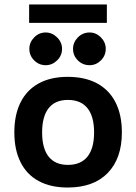

<svg xmlns="http://www.w3.org/2000/svg" viewBox="-20 -817 607 857"><path d="M282 -474Q360 -474 414 -444.5Q468 -415 496 -359.5Q524 -304 524 -226Q524 -110 461 -45Q398 20 282 20Q206 20 152.5 -9Q99 -38 71.5 -93.5Q44 -149 44 -226Q44 -304 71.5 -359.5Q99 -415 152.5 -444.5Q206 -474 282 -474ZM283 -371Q226 -371 197 -334Q168 -297 168 -226Q168 -155 197 -118Q226 -81 283 -81Q341 -81 370.5 -118Q400 -155 400 -226Q400 -297 370.5 -334Q341 -371 283 -371ZM380 -672Q409 -672 430.5 -650Q452 -628 452 -599Q452 -569 430.5 -547.5Q409 -526 380 -526Q349 -526 327.5 -547.5Q306 -569 306 -599Q306 -628 327.5 -650Q349 -672 380 -672ZM184 -672Q213 -672 235 -650Q257 -628 257 -599Q257 -569 235 -547.5Q213 -526 184 -526Q154 -526 132.5 -547.5Q111 -569 111 -599Q111 -628 132.5 -650Q154 -672 184 -672ZM110 -797H457V-715H110Z"/></svg>

Font: Podkova ExtraBold
Style: Regular
Weight: 800
Designer: Ilya Yudin
Foundry: Cyreal (www.cyreal.org)
Version: Version 2.103